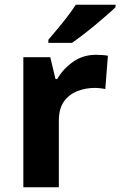

<svg xmlns="http://www.w3.org/2000/svg" viewBox="-20 -786 505 806"><path d="M383 -556Q394 -556 409 -555Q424 -554 433 -552L422 -412Q415 -414 401.5 -415.5Q388 -417 378 -417Q340 -417 305 -403.5Q270 -390 248.5 -360Q227 -330 227 -278V0H78V-546H191L213 -454H220Q244 -496 286 -526Q328 -556 383 -556ZM465 -756Q451 -742 428 -722Q405 -702 378.5 -680Q352 -658 326.5 -638.5Q301 -619 282 -606H183V-619Q199 -638 220.5 -663.5Q242 -689 263 -716.5Q284 -744 298 -766H465Z"/></svg>

Font: Noto Sans NKo Unjoined
Style: Bold
Weight: 700
Designer: Monotype Design Team
Foundry: Monotype Imaging Inc.
Version: Version 2.004